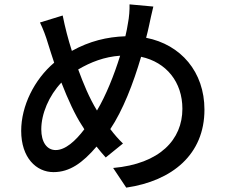

<svg xmlns="http://www.w3.org/2000/svg" viewBox="-20 -809 1040 879"><path d="M682 -779 573 -789C574 -766 571 -728 566 -704C563 -684 559 -664 554 -643C470 -640 390 -621 309 -576C292 -629 278 -683 267 -738L163 -706C178 -675 190 -643 200 -609C209 -581 218 -551 228 -522C137 -445 77 -324 77 -210C77 -87 146 -21 225 -21C299 -21 358 -63 422 -138C435 -121 449 -105 464 -88L543 -152C523 -171 503 -194 485 -218C542 -303 590 -426 626 -549C742 -524 815 -433 815 -311C815 -170 712 -59 498 -40L558 50C769 19 916 -102 916 -307C916 -480 808 -605 649 -636C654 -654 658 -672 662 -690C667 -712 675 -753 682 -779ZM338 -491C396 -525 458 -549 530 -554C502 -464 465 -372 424 -303C388 -362 362 -426 338 -491ZM169 -217C169 -288 204 -371 261 -431C291 -354 324 -282 355 -235C359 -229 363 -223 366 -217C325 -163 279 -122 235 -122C194 -122 169 -159 169 -217Z"/></svg>

Font: DAIFUKU Sans JP Medium
Style: Regular
Weight: 500
Designer: Original font ‘Source Han Sans JP’ : Ryoko NISHIZUKA  (kana, bopomofo & ideographs); Paul D. Hunt (Latin, Greek & Cyrill
Foundry: Daifuku
Version: Version 1.000